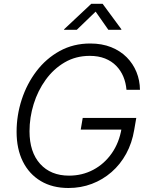

<svg xmlns="http://www.w3.org/2000/svg" viewBox="-20 -963 773 994"><path d="M334.5 10.3Q251.5 10.3 191.2 -25.6Q130.9 -61.5 98.4 -126.7Q65.9 -191.9 65.9 -280.8Q65.9 -366.2 92.5 -447.8Q119.1 -529.3 168.9 -594.7Q218.8 -660.2 289.3 -699Q359.9 -737.8 447.3 -737.8Q507.8 -737.8 555.4 -718.8Q603 -699.7 636 -666.5Q668.9 -633.3 686.5 -590.1Q704.1 -546.9 704.6 -498H634.8Q631.8 -534.2 618.7 -565.9Q605.5 -597.7 581.8 -622.1Q558.1 -646.5 523.7 -660.2Q489.3 -673.8 444.8 -673.8Q372.6 -673.8 314.9 -640.1Q257.3 -606.4 216.6 -550Q175.8 -493.7 154.3 -424.3Q132.8 -355 132.8 -283.2Q132.8 -175.8 187.7 -114.7Q242.7 -53.7 337.4 -53.7Q405.8 -53.7 462.9 -84Q520 -114.3 558.6 -169.4Q597.2 -224.6 609.4 -298.3L629.9 -292H397.9L408.2 -352.5H685.5L674.8 -290.5Q663.6 -222.7 633.3 -167.2Q603 -111.8 557.6 -72.3Q512.2 -32.7 455.6 -11.2Q398.9 10.3 334.5 10.3ZM377.4 -808.6H311.5L312 -811.5L452.6 -943.4H511.2L608.4 -811.5L607.9 -808.6H541L475.1 -902.8Z"/></svg>

Font: Inter 20pt Light
Style: Italic
Weight: 300
Italic angle: -9.3988°
Version: Version 4.001;git-66647c0bb